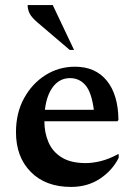

<svg xmlns="http://www.w3.org/2000/svg" viewBox="-20 -727 531 757"><path d="M260 10Q160 10 101.5 -49Q43 -108 43 -206Q43 -282 75 -340Q107 -398 159.5 -431Q212 -464 276 -464Q356 -464 401 -409Q446 -354 447 -254L443 -249H155Q155 -204 171 -166.5Q187 -129 223 -106.5Q259 -84 318 -84Q346 -84 378 -92Q410 -100 445 -119H448V-105Q424 -56 375 -23Q326 10 260 10ZM256 -419Q216 -419 190 -386Q164 -353 157 -294H350Q341 -363 317 -391Q293 -419 256 -419ZM255 -530 126 -640Q104 -659 96.5 -674.5Q89 -690 89 -707H188L272 -530Z"/></svg>

Font: Spectral SemiBold
Style: Regular
Weight: 600
Designer: Jean-Baptiste Levee
Foundry: Production Type
Version: Version 2.001